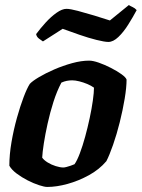

<svg xmlns="http://www.w3.org/2000/svg" viewBox="-20 -740 561 760"><path d="M167 0Q156 0 134.5 -7Q113 -14 89.5 -26Q66 -38 46 -53Q26 -68 17 -84Q17 -128 25.5 -177.5Q34 -227 47 -273.5Q60 -320 73.5 -355.5Q87 -391 98 -408Q108 -419 134 -434.5Q160 -450 194.5 -465Q229 -480 265.5 -490Q302 -500 333 -500Q348 -500 371 -492Q394 -484 418.5 -471.5Q443 -459 460.5 -446.5Q478 -434 481 -425Q481 -394 473.5 -349Q466 -304 454 -256Q442 -208 427.5 -166.5Q413 -125 401 -102Q373 -69 332 -46.5Q291 -24 247.5 -12Q204 0 167 0ZM231 -77Q235 -77 243 -79Q251 -81 259.5 -84Q268 -87 275 -90Q285 -104 296 -133Q307 -162 317 -198.5Q327 -235 335 -272.5Q343 -310 347.5 -342Q352 -374 352 -393Q341 -401 325.5 -407.5Q310 -414 294 -418Q278 -422 266 -422Q255 -422 244.5 -420Q234 -418 223 -413Q205 -379 191.5 -336.5Q178 -294 168.5 -251Q159 -208 153.5 -172.5Q148 -137 147 -116Q154 -106 168.5 -97Q183 -88 200.5 -82.5Q218 -77 231 -77ZM409 -574Q394 -574 362 -582Q330 -590 294 -602.5Q258 -615 228 -626L150 -576Q144 -580 134.5 -587Q125 -594 123 -605Q140 -628 161 -651Q182 -674 204 -689.5Q226 -705 243 -705Q258 -705 288 -697Q318 -689 353 -678.5Q388 -668 415 -659L490 -720Q496 -716 505 -712Q514 -708 521 -700Q506 -672 487.5 -642.5Q469 -613 448.5 -593.5Q428 -574 409 -574Z"/></svg>

Font: Texturina 12pt ExtraBold
Style: Italic
Weight: 800
Italic angle: -11°
Designer: Guillermo Torres Carreño
Foundry: Omnibus-Type
Version: Version 1.002